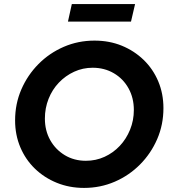

<svg xmlns="http://www.w3.org/2000/svg" viewBox="-20 -910 837 941"><path d="M392 11Q320 11 258.5 -14Q197 -39 151 -83.5Q105 -128 79.5 -188.5Q54 -249 54 -320Q54 -401 84.5 -471.5Q115 -542 168.5 -596Q222 -650 292.5 -680.5Q363 -711 443 -711Q516 -711 577 -686Q638 -661 684 -616.5Q730 -572 755.5 -511.5Q781 -451 781 -380Q781 -299 750.5 -228.5Q720 -158 666.5 -104Q613 -50 542.5 -19.5Q472 11 392 11ZM401 -122Q450 -122 492.5 -141.5Q535 -161 567 -195Q599 -229 617.5 -274.5Q636 -320 636 -371Q636 -430 610 -477Q584 -524 538 -551Q492 -578 434 -578Q386 -578 343.5 -558.5Q301 -539 268.5 -505Q236 -471 218 -425.5Q200 -380 200 -329Q200 -270 226 -223.5Q252 -177 297.5 -149.5Q343 -122 401 -122ZM313 -804 332 -890H642L622 -804Z"/></svg>

Font: Red Hat Display ExtraBold
Style: Italic
Weight: 800
Italic angle: -12°
Designer: Pentagram, MCKL
Foundry: Pentagram, MCKL
Version: Version 1.023